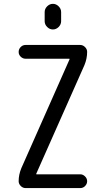

<svg xmlns="http://www.w3.org/2000/svg" viewBox="-20 -960 540 980"><path d="M208 -898.4Q208 -915 220.7 -927.7Q233.4 -940.4 250 -940.4Q266.6 -940.4 279.3 -927.7Q292 -915 292 -898.4V-851.6Q292 -835 279.3 -822.3Q266.6 -809.6 250 -809.6Q233.4 -809.6 220.7 -822.3Q208 -835 208 -851.6ZM88.9 -101.6 335 -657.2V-659.2Q335 -660.2 334 -660.2H110.4Q96.7 -660.2 85.9 -670.4Q75.2 -680.7 75.2 -694.8Q75.2 -709 85.4 -719.7Q95.7 -730.5 110.4 -730.5H389.6Q403.3 -730.5 414.1 -719.7Q424.8 -709 424.8 -695.3Q424.8 -661.1 411.1 -627.9L165 -73.2V-71.3Q165 -70.3 166 -70.3H389.6Q403.3 -70.3 414.1 -59.6Q424.8 -48.8 424.8 -35.2Q424.8 -21.5 414.6 -10.7Q404.3 0 389.6 0H110.4Q96.7 0 85.9 -10.7Q75.2 -21.5 75.2 -35.2Q75.2 -68.4 88.9 -101.6Z"/></svg>

Font: Rounded-X Mgen+ 2m regular
Style: Regular
Weight: 400
Designer: [Source Han Sans]
Ryoko NISHIZUKA  (kana & ideographs); Paul D. Hunt (Latin, Greek & Cyrillic); Wenlong ZHANG  (bopomofo
Version: Version 1.059.20150602